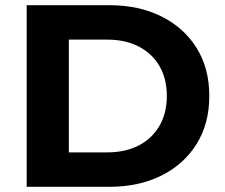

<svg xmlns="http://www.w3.org/2000/svg" viewBox="-20 -720 866 740"><path d="M82.9 0V-700H400.8Q515.4 -700 602.3 -656.6Q689.2 -613.2 737.9 -534.9Q786.7 -456.6 786.7 -350Q786.7 -243.8 737.9 -165.3Q689.2 -86.8 602.3 -43.4Q515.4 0 400.8 0ZM245.3 -132.7H393.2Q463.1 -132.7 514.5 -159.3Q565.9 -185.8 594.4 -234.8Q623 -283.7 623 -350Q623 -417.3 594.4 -465.7Q565.9 -514.2 514.5 -540.7Q463.1 -567.3 393.2 -567.3H245.3Z"/></svg>

Font: Montserrat Alternates Thin
Style: Regular
Weight: 100
Designer: Julieta Ulanovsky
Foundry: Julieta Ulanovsky
Version: Version 9.000